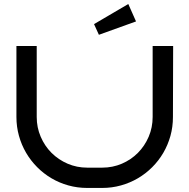

<svg xmlns="http://www.w3.org/2000/svg" viewBox="-20 -927 934 947"><path d="M834 -700.2 833 -350.1Q833 -301.3 820.6 -256.6Q808.1 -211.9 785.4 -173.1Q762.7 -134.3 730.7 -102.3Q698.7 -70.3 659.9 -47.6Q621.1 -24.9 576.7 -12.5Q532.2 0 483.9 0H410.2Q361.8 0 317.1 -12.5Q272.5 -24.9 233.6 -47.9Q194.8 -70.8 163.1 -102.8Q131.3 -134.8 108.6 -173.6Q85.9 -212.4 73.5 -257.1Q61 -301.8 61 -350.1V-700.2H161.1V-350.1Q161.1 -298.3 180.7 -252.7Q200.2 -207 234.1 -173.1Q268.1 -139.2 313.5 -119.6Q358.9 -100.1 410.2 -100.1H483.9Q535.6 -100.1 581.1 -119.6Q626.5 -139.2 660.2 -173.1Q693.8 -207 713.4 -252.7Q732.9 -298.3 732.9 -350.1V-700.2H833ZM650.9 -821.3 467.8 -755.4 443.8 -808.1 612.8 -907.2Z"/></svg>

Font: Bruno Ace SC
Style: Regular
Weight: 400
Designer: Astigmatic (AOETI)
Foundry: Astigmatic (AOETI)
Version: Version 1.000